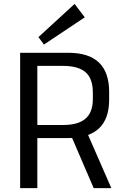

<svg xmlns="http://www.w3.org/2000/svg" viewBox="-20 -973 638 993"><path d="M84.2 -700H333.5Q439.1 -700 491.8 -649.5Q544.5 -599 544.5 -497.4V-456.3Q544.5 -358.4 491.4 -308.6Q438.3 -258.9 333.5 -258.9H168.2V-326.5H305.3Q384.5 -326.5 422.4 -359.4Q460.2 -392.3 460.2 -460.7V-493.6Q460.2 -566.4 422.8 -599.3Q385.4 -632.2 305.3 -632.2H152.7L173.1 -659.8V0H84.2ZM343.9 -280.3H433.3L555.8 0H464.5ZM418.5 -883.4 207.4 -742.6 178.7 -781 365.7 -952.6Z"/></svg>

Font: Pathway Extreme 8pt Thin
Style: Regular
Weight: 100
Designer: Eduardo Rodriguez Tunni
Foundry: Eduardo Rodriguez Tunni
Version: Version 1.000